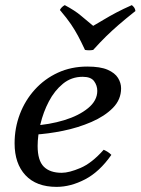

<svg xmlns="http://www.w3.org/2000/svg" viewBox="-20 -715 549 750"><path d="M221 -40Q250 -40 294.5 -59Q339 -78 385 -130Q394 -126 401 -121.5Q408 -117 415 -110Q369 -44 312.5 -14.5Q256 15 201 15Q122 15 79.5 -30.5Q37 -76 37 -155Q37 -215 57.5 -269Q78 -323 116 -365Q154 -407 206 -431Q258 -455 321 -455Q372 -455 400.5 -442.5Q429 -430 441 -410.5Q453 -391 453 -370Q453 -326 421 -293.5Q389 -261 337 -238.5Q285 -216 226 -204Q167 -192 113 -189L107 -224Q173 -228 230.5 -245.5Q288 -263 324 -292.5Q360 -322 360 -360Q360 -381 347.5 -398Q335 -415 303 -415Q259 -415 226 -388Q193 -361 171 -319Q149 -277 138 -230.5Q127 -184 127 -145Q127 -88 151 -64Q175 -40 221 -40ZM495 -695Q501 -690 504.5 -685Q508 -680 509 -672Q470 -641 443.5 -618Q417 -595 394.5 -573Q372 -551 344 -520Q328 -517 312 -520Q297 -552 285 -574.5Q273 -597 257.5 -620Q242 -643 214 -676Q220 -688 233 -695Q274 -673 296 -654Q318 -635 344 -614Q365 -626 386.5 -639Q408 -652 434.5 -666Q461 -680 495 -695Z"/></svg>

Font: Poltawski Nowy
Style: Italic
Weight: 400
Italic angle: -12°
Designer: Adam Pótawski, Mateusz Machalski, Borys Kosmynka, Ania Wieluska
Foundry: Capitalics.wtf
Version: Version 1.001;gftools[0.9.25]